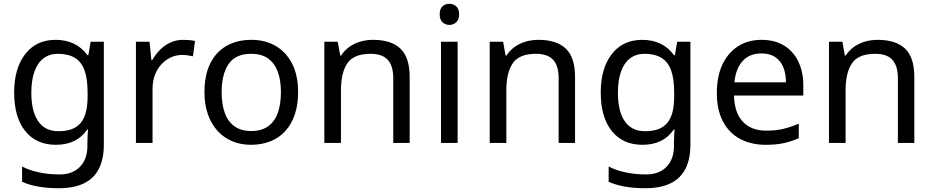

<svg xmlns="http://www.w3.org/2000/svg" viewBox="-20 -757 4944 1017"><path d="M275 -546Q328 -546 370.5 -526Q413 -506 443 -465H448L460 -536H530V9Q530 85 504 136.5Q478 188 425 214Q372 240 290 240Q232 240 183.5 231.5Q135 223 97 206V125Q135 145 186 156Q237 167 295 167Q364 167 403.5 126.5Q443 86 443 16V-5Q443 -17 444 -39.5Q445 -62 446 -71H442Q414 -30 372.5 -10Q331 10 276 10Q172 10 113.5 -63Q55 -136 55 -267Q55 -395 113.5 -470.5Q172 -546 275 -546ZM287 -472Q242 -472 210.5 -448Q179 -424 162.5 -378Q146 -332 146 -266Q146 -167 182.5 -114.5Q219 -62 289 -62Q330 -62 359 -72.5Q388 -83 407 -105.5Q426 -128 435 -163Q444 -198 444 -246V-267Q444 -340 427.5 -385Q411 -430 376 -451Q341 -472 287 -472Z M950 -546Q965 -546 982.5 -544.5Q1000 -543 1013 -540L1002 -459Q989 -462 973.5 -464Q958 -466 944 -466Q913 -466 885 -453Q857 -440 835 -416.5Q813 -393 800.5 -360Q788 -327 788 -286V0H700V-536H772L782 -438H786Q803 -468 827 -492.5Q851 -517 882 -531.5Q913 -546 950 -546Z M1559 -269Q1559 -202 1541.5 -150.5Q1524 -99 1491.5 -63Q1459 -27 1412.5 -8.5Q1366 10 1309 10Q1256 10 1211 -8.5Q1166 -27 1133 -63Q1100 -99 1081.5 -150.5Q1063 -202 1063 -269Q1063 -358 1093 -419.5Q1123 -481 1179 -513.5Q1235 -546 1312 -546Q1385 -546 1440.5 -513.5Q1496 -481 1527.5 -419.5Q1559 -358 1559 -269ZM1154 -269Q1154 -206 1170.5 -159.5Q1187 -113 1222 -88Q1257 -63 1311 -63Q1365 -63 1400 -88Q1435 -113 1451.5 -159.5Q1468 -206 1468 -269Q1468 -333 1451 -378Q1434 -423 1399.5 -447.5Q1365 -472 1310 -472Q1228 -472 1191 -418Q1154 -364 1154 -269Z M1956 -546Q2052 -546 2101 -499.5Q2150 -453 2150 -349V0H2063V-343Q2063 -408 2034 -440Q2005 -472 1943 -472Q1854 -472 1820 -422Q1786 -372 1786 -278V0H1698V-536H1769L1782 -463H1787Q1805 -491 1831.5 -509.5Q1858 -528 1890 -537Q1922 -546 1956 -546Z M2404 -536V0H2316V-536ZM2361 -737Q2381 -737 2396.5 -723.5Q2412 -710 2412 -681Q2412 -653 2396.5 -639Q2381 -625 2361 -625Q2339 -625 2324 -639Q2309 -653 2309 -681Q2309 -710 2324 -723.5Q2339 -737 2361 -737Z M2832 -546Q2928 -546 2977 -499.5Q3026 -453 3026 -349V0H2939V-343Q2939 -408 2910 -440Q2881 -472 2819 -472Q2730 -472 2696 -422Q2662 -372 2662 -278V0H2574V-536H2645L2658 -463H2663Q2681 -491 2707.5 -509.5Q2734 -528 2766 -537Q2798 -546 2832 -546Z M3382 -546Q3435 -546 3477.5 -526Q3520 -506 3550 -465H3555L3567 -536H3637V9Q3637 85 3611 136.5Q3585 188 3532 214Q3479 240 3397 240Q3339 240 3290.5 231.5Q3242 223 3204 206V125Q3242 145 3293 156Q3344 167 3402 167Q3471 167 3510.5 126.5Q3550 86 3550 16V-5Q3550 -17 3551 -39.5Q3552 -62 3553 -71H3549Q3521 -30 3479.5 -10Q3438 10 3383 10Q3279 10 3220.5 -63Q3162 -136 3162 -267Q3162 -395 3220.5 -470.5Q3279 -546 3382 -546ZM3394 -472Q3349 -472 3317.5 -448Q3286 -424 3269.5 -378Q3253 -332 3253 -266Q3253 -167 3289.5 -114.5Q3326 -62 3396 -62Q3437 -62 3466 -72.5Q3495 -83 3514 -105.5Q3533 -128 3542 -163Q3551 -198 3551 -246V-267Q3551 -340 3534.5 -385Q3518 -430 3483 -451Q3448 -472 3394 -472Z M4014 -546Q4083 -546 4132.5 -516Q4182 -486 4208.5 -431.5Q4235 -377 4235 -304V-251H3868Q3870 -160 3914.5 -112.5Q3959 -65 4039 -65Q4090 -65 4129.5 -74.5Q4169 -84 4211 -102V-25Q4170 -7 4130 1.5Q4090 10 4035 10Q3959 10 3900.5 -21Q3842 -52 3809.5 -113.5Q3777 -175 3777 -264Q3777 -352 3806.5 -415Q3836 -478 3889.5 -512Q3943 -546 4014 -546ZM4013 -474Q3950 -474 3913.5 -433.5Q3877 -393 3870 -321H4143Q4143 -367 4129 -401Q4115 -435 4086.5 -454.5Q4058 -474 4013 -474Z M4629 -546Q4725 -546 4774 -499.5Q4823 -453 4823 -349V0H4736V-343Q4736 -408 4707 -440Q4678 -472 4616 -472Q4527 -472 4493 -422Q4459 -372 4459 -278V0H4371V-536H4442L4455 -463H4460Q4478 -491 4504.5 -509.5Q4531 -528 4563 -537Q4595 -546 4629 -546Z"/></svg>

Font: usinhala85
Style: Book
Weight: 400
Designer: Jelle Bosma - Monotype Design Team
Foundry: Monotype Imaging Inc.
Version: Version 2.003